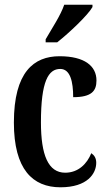

<svg xmlns="http://www.w3.org/2000/svg" viewBox="-20 -786 460 816"><path d="M174 -619V-606H223C275 -647 353 -721 373 -756V-766H253C238 -721 201 -666 174 -619ZM237 10C352 10 389 -49 389 -94C389 -114 381 -126 368 -135C350 -90 313 -52 257 -52C185 -52 154 -127 154 -266C154 -442 186 -493 236 -493C279 -493 291 -438 291 -373C369 -373 390 -399 390 -444C390 -505 340 -547 233 -547C124 -547 39 -480 39 -265C39 -66 119 10 237 10Z"/></svg>

Font: Noto Serif Sinhala ExtraCondensed SemiBold
Style: Regular
Weight: 600
Width: 2
Designer: Jelle Bosma - Monotype Design Team
Foundry: Monotype Imaging Inc.
Version: Version 2.007